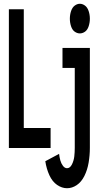

<svg xmlns="http://www.w3.org/2000/svg" viewBox="-20 -784 540 1017"><path d="M335 213Q308 213 282.5 195.5Q257 178 241.5 144Q226 110 220 70L293 31Q295 49 299.5 65.5Q304 82 313.5 94.5Q323 107 335 107Q351 107 361 87Q371 67 373.5 44.5Q376 22 376 -1V-424H311V-530H456V-1Q456 38 449.5 77Q443 116 427 148Q411 180 386.5 196.5Q362 213 335 213ZM27 0V-735H106V-106H248V0ZM403 -607Q389 -607 376 -616Q363 -625 356.5 -644.5Q350 -664 350 -685Q350 -706 356.5 -725.5Q363 -745 376 -754.5Q389 -764 403 -764Q417 -764 430 -754.5Q443 -745 449.5 -725.5Q456 -706 456 -685Q456 -664 449.5 -644.5Q443 -625 430 -616Q417 -607 403 -607Z"/></svg>

Font: Iosevka SS01
Style: Bold
Weight: 700
Monospace: yes
Designer: Belleve Invis
Foundry: Belleve Invis
Version: 2.3.3; ttfautohint (v1.8.3)